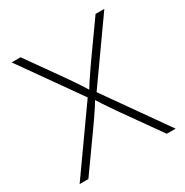

<svg xmlns="http://www.w3.org/2000/svg" viewBox="-167 -865 968 1002"><g transform="rotate(-30 317.0 -364.0)"><path d="M27.8 0 302.2 -387.2V-354L38.1 -727.5H91.8L235.8 -524.4Q252.9 -500 267.3 -479Q281.7 -458 295.4 -437Q309.1 -416 323.7 -392.1H311.5Q326.2 -416 339.8 -437Q353.5 -458 368.2 -479Q382.8 -500 399.4 -524.4L543.9 -727.5H596.7L332.5 -354.5V-388.2L606.4 0H553.2L395 -223.1Q379.4 -245.6 365.5 -265.9Q351.6 -286.1 338.1 -306.6Q324.7 -327.1 310.5 -350.1H323.7Q310.1 -327.1 296.6 -306.9Q283.2 -286.6 269.5 -266.4Q255.9 -246.1 239.3 -223.1L80.6 0Z"/></g></svg>

Font: Inter 17pt ExtraLight
Style: Regular
Weight: 250
Version: Version 4.001;git-66647c0bb